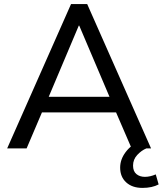

<svg xmlns="http://www.w3.org/2000/svg" viewBox="-20 -725 795 938"><path d="M15 0 327 -705H406L718 0H623L547 -176H185L110 0ZM365 -600 218 -252H515L367 -600ZM676 193Q626 193 596.5 166Q567 139 567 94Q567 54 593.5 18.5Q620 -17 665 -37L695 0Q671 10 650.5 32Q630 54 630 84Q630 112 646.5 125.5Q663 139 688 139Q713 139 741 127L755 176Q723 193 676 193Z"/></svg>

Font: Nunito Sans Medium
Style: Regular
Weight: 500
Designer: Vernon Adams
Foundry: Vernon Adams
Version: Version 3.101; ttfautohint (v1.8.4.7-5d5b);gftools[0.9.27]